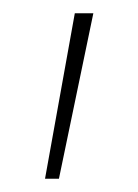

<svg xmlns="http://www.w3.org/2000/svg" viewBox="-20 -134 209 290"><path d="M48 136 93 -114H121L69 136Z"/></svg>

Font: Ysabeau SC Extralight
Style: Regular
Weight: 200
Designer: Christian Thalmann (Catharsis Fonts)
Version: Version 0.003